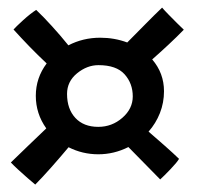

<svg xmlns="http://www.w3.org/2000/svg" viewBox="-20 -524 527 504"><path d="M72.5 -39.5Q65 -45.5 52.2 -56.8Q39.5 -68 27.2 -79.2Q15 -90.5 8.5 -97.5Q29.5 -118 54 -141.5Q78.5 -165 101.5 -187Q74 -225.5 74 -272.5Q74 -319.5 102.5 -357.5Q79 -379.5 57 -402.2Q35 -425 15.5 -446.5Q21 -453 40.5 -470.8Q60 -488.5 75 -498Q94 -480 116.5 -455.2Q139 -430.5 159.5 -405Q198 -425 243 -425Q280.5 -425 314 -412.5Q335 -433.5 359.5 -458.5Q384 -483.5 405.5 -504Q411 -497.5 422 -486.2Q433 -475 444.5 -463.5Q456 -452 462.5 -446Q444 -427 422 -406.5Q400 -386 379.5 -368Q410.5 -332 410.5 -284.5Q410.5 -254.5 399.8 -227.2Q389 -200 370 -178.5Q391.5 -160 413.2 -140.8Q435 -121.5 450 -107Q444.5 -97.5 427.2 -79.5Q410 -61.5 400.5 -53Q380.5 -73 357.5 -96.8Q334.5 -120.5 317 -138Q279.5 -119 238 -119Q196.5 -119 160 -137.5Q140 -113.5 115 -85.2Q90 -57 72.5 -39.5ZM238 -191Q274 -191 301.2 -214.8Q328.5 -238.5 328.5 -271Q328.5 -305 307 -329Q285.5 -353 238.5 -353Q208.5 -353 182.2 -331.5Q156 -310 156 -277.5Q156 -238 177.8 -214.5Q199.5 -191 238 -191Z"/></svg>

Font: Grandstander
Style: Regular
Weight: 400
Designer: Tyler Finck
Foundry: Etcetera Type Co
Version: Version 1.200; ttfautohint (v1.8.3)